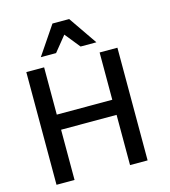

<svg xmlns="http://www.w3.org/2000/svg" viewBox="-135 -1063 1034 1170"><g transform="rotate(-15 382.0 -478.0)"><path d="M280.3 -775.9 357.9 -871.6 435.1 -775.9H534.7L411.1 -955.6H305.7L184.1 -775.9ZM189 0V-316.9H539.1V0H649.9V-710.9H537.6V-412.6H187.5V-710.9H75.2V0Z"/></g></svg>

Font: Ride SemiBold
Style: Regular
Weight: 600
Version: Version 3.000